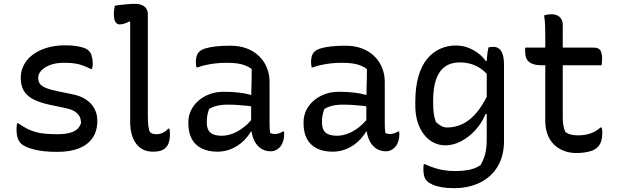

<svg xmlns="http://www.w3.org/2000/svg" viewBox="-20 -780 3220 1000"><path d="M282 -81Q331 -81 361 -94Q391 -107 402 -138Q402 -159 394 -174Q386 -189 368.5 -200Q351 -211 321 -217L236 -235Q182 -247 149.5 -265Q117 -283 102.5 -310Q88 -337 88 -375Q88 -410 104 -441Q120 -472 150.5 -495Q181 -518 223.5 -531Q266 -544 320 -544Q354 -544 378.5 -540Q403 -536 419 -530Q435 -524 442 -516Q450 -509 454 -499Q458 -489 460.5 -476Q463 -463 463 -447Q463 -441 462 -434Q461 -427 459 -421H453Q432 -431 412.5 -438.5Q393 -446 370 -449.5Q347 -453 314 -453Q271 -453 241 -441.5Q211 -430 195 -412.5Q179 -395 179 -375Q179 -359 186 -346.5Q193 -334 214.5 -324Q236 -314 279 -305L353 -290Q400 -281 429 -261Q458 -241 472.5 -213Q487 -185 487 -151Q487 -99 463 -63Q439 -27 392.5 -8Q346 11 278 11Q243 11 213 8Q183 5 158.5 -1Q134 -7 116.5 -15Q99 -23 88 -34Q77 -45 71.5 -63Q66 -81 66 -106Q66 -117 67 -124.5Q68 -132 69 -138H75Q99 -121 120.5 -110Q142 -99 165 -92.5Q188 -86 216 -83.5Q244 -81 282 -81Z M578 -750Q588 -752 599 -753.5Q610 -755 621 -756Q632 -757 643 -758Q654 -759 664 -759.5Q674 -760 683 -760Q704 -760 718.5 -754Q733 -748 741.5 -736Q750 -724 750 -705V-180Q750 -149 752 -129Q754 -109 760 -93Q767 -86 775.5 -83.5Q784 -81 796 -81Q808 -81 818.5 -84.5Q829 -88 838.5 -94.5Q848 -101 856 -110H862Q864 -104 864.5 -96.5Q865 -89 865 -78Q865 -64 862.5 -51Q860 -38 855.5 -28Q851 -18 844 -12Q838 -4 827 1Q816 6 804 8Q792 10 778 10Q747 10 724.5 -1.5Q702 -13 687 -34.5Q672 -56 665 -84Q658 -112 658 -146V-665L654 -669Q648 -665 638.5 -661Q629 -657 619.5 -655Q610 -653 602 -653Q589 -653 581 -666Q573 -679 573 -709Q573 -721 575 -732Q577 -743 578 -750Z M1384 -353V-139Q1384 -124 1384.5 -112.5Q1385 -101 1387 -88Q1392 -85 1398 -83.5Q1404 -82 1410 -82Q1422 -82 1433 -85.5Q1444 -89 1453 -95H1459Q1459 -91 1459.5 -88Q1460 -85 1460 -80Q1460 -60 1453.5 -41.5Q1447 -23 1436.5 -12.5Q1426 -2 1414.5 3Q1403 8 1390 8Q1366 8 1347 -2Q1328 -12 1315 -30Q1302 -48 1295 -72Q1292 -83 1290 -95H1287Q1272 -69 1246.5 -44.5Q1221 -20 1186.5 -5Q1152 10 1112 10Q1065 10 1030.5 -7Q996 -24 978.5 -57Q961 -90 961 -138V-144Q961 -176 974.5 -204.5Q988 -233 1013 -255Q1038 -277 1071.5 -289.5Q1105 -302 1146 -302Q1186 -302 1221.5 -298Q1257 -294 1282 -287Q1286 -286 1289 -285Q1289 -299 1289 -312Q1290 -342 1290.5 -368Q1291 -394 1291 -420Q1276 -432 1256.5 -439.5Q1237 -447 1213.5 -450Q1190 -453 1160 -453Q1131 -453 1104.5 -450Q1078 -447 1054.5 -442Q1031 -437 1009 -429H1003Q1002 -435 1001 -443Q1000 -451 1000 -458Q1000 -474 1004 -487.5Q1008 -501 1018 -511Q1028 -521 1050.5 -528Q1073 -535 1106 -538.5Q1139 -542 1179 -542Q1229 -542 1267 -527Q1305 -512 1331 -486Q1357 -460 1370.5 -426Q1384 -392 1384 -353ZM1057 -142Q1057 -106 1075.5 -89.5Q1094 -73 1135 -73Q1162 -73 1190.5 -83.5Q1219 -94 1248 -116Q1269 -132 1288 -154V-226Q1283 -227 1277 -228Q1249 -231 1221.5 -233Q1194 -235 1167 -235Q1134 -235 1110 -229Q1086 -223 1069 -212Q1064 -198 1060.5 -182Q1057 -166 1057 -145Z M1984 -353V-139Q1984 -124 1984.5 -112.5Q1985 -101 1987 -88Q1992 -85 1998 -83.5Q2004 -82 2010 -82Q2022 -82 2033 -85.5Q2044 -89 2053 -95H2059Q2059 -91 2059.5 -88Q2060 -85 2060 -80Q2060 -60 2053.5 -41.5Q2047 -23 2036.5 -12.5Q2026 -2 2014.5 3Q2003 8 1990 8Q1966 8 1947 -2Q1928 -12 1915 -30Q1902 -48 1895 -72Q1892 -83 1890 -95H1887Q1872 -69 1846.5 -44.5Q1821 -20 1786.5 -5Q1752 10 1712 10Q1665 10 1630.5 -7Q1596 -24 1578.5 -57Q1561 -90 1561 -138V-144Q1561 -176 1574.5 -204.5Q1588 -233 1613 -255Q1638 -277 1671.5 -289.5Q1705 -302 1746 -302Q1786 -302 1821.5 -298Q1857 -294 1882 -287Q1886 -286 1889 -285Q1889 -299 1889 -312Q1890 -342 1890.5 -368Q1891 -394 1891 -420Q1876 -432 1856.5 -439.5Q1837 -447 1813.5 -450Q1790 -453 1760 -453Q1731 -453 1704.5 -450Q1678 -447 1654.5 -442Q1631 -437 1609 -429H1603Q1602 -435 1601 -443Q1600 -451 1600 -458Q1600 -474 1604 -487.5Q1608 -501 1618 -511Q1628 -521 1650.5 -528Q1673 -535 1706 -538.5Q1739 -542 1779 -542Q1829 -542 1867 -527Q1905 -512 1931 -486Q1957 -460 1970.5 -426Q1984 -392 1984 -353ZM1657 -142Q1657 -106 1675.5 -89.5Q1694 -73 1735 -73Q1762 -73 1790.5 -83.5Q1819 -94 1848 -116Q1869 -132 1888 -154V-226Q1883 -227 1877 -228Q1849 -231 1821.5 -233Q1794 -235 1767 -235Q1734 -235 1710 -229Q1686 -223 1669 -212Q1664 -198 1660.5 -182Q1657 -166 1657 -145Z M2353 -543Q2389 -543 2418.5 -531.5Q2448 -520 2471.5 -502Q2495 -484 2510 -462H2515Q2516 -469 2516 -476Q2517 -492 2519 -506Q2521 -520 2524 -533Q2531 -535 2537.5 -535.5Q2544 -536 2551 -536Q2566 -536 2578.5 -527Q2591 -518 2598 -497.5Q2605 -477 2605 -441V-45Q2605 32 2572 87Q2539 142 2480 171Q2421 200 2345 200Q2308 200 2280 195Q2252 190 2233 181.5Q2214 173 2204 163Q2194 154 2189.5 137.5Q2185 121 2185 103Q2185 95 2185.5 88Q2186 81 2187 75H2193Q2219 87 2243.5 95Q2268 103 2295 107Q2322 111 2354 111Q2387 111 2420.5 105Q2454 99 2483 80Q2492 64 2499.5 45.5Q2507 27 2511 3.5Q2515 -20 2515 -51V-186H2509Q2490 -140 2456.5 -103Q2423 -66 2382 -44.5Q2341 -23 2300 -23Q2266 -23 2237 -38Q2208 -53 2187 -81Q2166 -109 2154.5 -146.5Q2143 -184 2143 -230V-249Q2143 -325 2159 -381Q2175 -437 2204 -472.5Q2233 -508 2271.5 -525.5Q2310 -543 2353 -543ZM2515 -276V-396Q2488 -424 2457 -438Q2420 -455 2374 -455Q2329 -455 2298 -433Q2267 -411 2251.5 -367Q2236 -323 2236 -258V-248Q2236 -217 2238.5 -193.5Q2241 -170 2250 -145Q2262 -133 2277 -124.5Q2292 -116 2310 -116Q2352 -116 2391.5 -135.5Q2431 -155 2466 -198Q2492 -230 2515 -276Z M2716 -532H2820V-594Q2820 -620 2819 -646.5Q2818 -673 2814 -700Q2824 -703 2833.5 -704.5Q2843 -706 2852 -706Q2868 -706 2881.5 -700Q2895 -694 2903 -681.5Q2911 -669 2911 -650V-532H3072Q3098 -532 3107 -517.5Q3116 -503 3116 -472Q3116 -467 3115.5 -461Q3115 -455 3114.5 -450Q3114 -445 3113 -440H2911V-168Q2911 -143 2914.5 -125Q2918 -107 2925 -92Q2938 -83 2953.5 -79Q2969 -75 2991 -75Q3015 -75 3035.5 -79.5Q3056 -84 3074 -93Q3092 -102 3108 -116H3114Q3116 -109 3116.5 -102Q3117 -95 3117 -87Q3117 -65 3112 -47.5Q3107 -30 3096 -17Q3089 -9 3078.5 -2.5Q3068 4 3053.5 8Q3039 12 3021.5 14.5Q3004 17 2983 17Q2946 17 2916.5 5.5Q2887 -6 2865 -27.5Q2843 -49 2831.5 -80.5Q2820 -112 2820 -152V-440H2802Q2777 -440 2760.5 -445Q2744 -450 2733.5 -459.5Q2723 -469 2719 -482.5Q2715 -496 2715 -515Q2715 -518 2715 -521Q2715 -524 2715.5 -527Q2716 -530 2716 -532Z"/></svg>

Font: Code D Ace
Style: Regular
Weight: 400
Version: Version 1.085; ttfautohint (v1.8.4.7-5d5b);Nerd Fonts 3.0.2